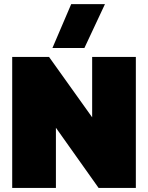

<svg xmlns="http://www.w3.org/2000/svg" viewBox="-20 -924 728 944"><path d="M237.8 -688 330.1 -903.8H496.1L395 -688ZM40 0V-644H221.2L433.1 -347.2V-644H647.9V0H464.8L254.9 -295.9V0Z"/></svg>

Font: Kanit ExtraBold
Style: Regular
Weight: 800
Designer: Katatrad Team
Foundry: CadsonDemak
Version: Version 1.000;PS 001.000;hotconv 1.0.88;makeotf.lib2.5.64775